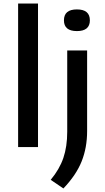

<svg xmlns="http://www.w3.org/2000/svg" viewBox="-20 -828 593 1081"><path d="M82 0V-808H194V0ZM337 233 265.5 184.5Q315 125 336.8 61Q358.5 -3 358.5 -86V-544H470.5V-90Q470.5 3 439.8 80.2Q409 157.5 337 233ZM413 -653Q340 -653 340 -713.5Q340 -775 413 -775Q486 -775 486 -713.5Q486 -653 413 -653Z"/></svg>

Font: Encode Sans Exp Md
Style: Regular
Weight: 500
Width: 7
Designer: Multiple Designers
Foundry: Impallari Type
Version: Version 3.002; ttfautohint (v1.8.3) -l 8 -r 50 -G 200 -x 14 